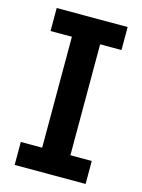

<svg xmlns="http://www.w3.org/2000/svg" viewBox="-109 -767 615 831"><g transform="rotate(15 199.0 -351.5)"><path d="M40 0V-103H135.7V-600.1H40V-703.1H357.9V-600.1H262.2V-103H357.9V0Z"/></g></svg>

Font: Schibsted Grotesk SemiBold
Style: Regular
Weight: 600
Designer: Bakken & Baeck AS, Henrik Kongsvoll
Foundry: Schibsted ASA
Version: Version 1.100;gftools[0.9.25]